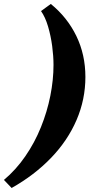

<svg xmlns="http://www.w3.org/2000/svg" viewBox="-105 -732 524 976"><path d="M-45.9 223.6 -85 182.6Q-23.4 130.9 23.9 62Q71.3 -6.8 103 -85.4Q134.8 -164.1 150.9 -245.1Q167 -326.2 167 -402.3Q167 -446.3 160.2 -498Q153.3 -549.8 139.2 -597.7Q125 -645.5 103.5 -675.8L153.3 -711.9Q237.3 -643.6 283.2 -548.8Q329.1 -454.1 329.1 -340.8Q329.1 -226.6 284.2 -122.1Q239.3 -17.6 154.8 70.3Q70.3 158.2 -45.9 223.6Z"/></svg>

Font: Crimson Pro Black
Style: Italic
Weight: 900
Italic angle: -12°
Designer: Jacques Le Bailly
Foundry: Baron von Fonthausen
Version: Version 1.003